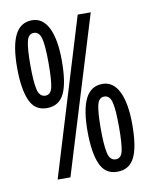

<svg xmlns="http://www.w3.org/2000/svg" viewBox="-79 -728 620 797"><g transform="rotate(-10 231.0 -329.5)"><path d="M109 -300Q58 -300 37 -349Q16 -398 16 -486Q16 -578 39 -624Q62 -670 111 -670Q156 -670 180 -621.5Q204 -573 204 -483Q204 -388 182 -344Q160 -300 109 -300ZM101 0 302 -660H357L155 0ZM112 -352Q135 -352 141.5 -382.5Q148 -413 148 -482Q148 -557 140 -587Q132 -617 109 -617Q86 -617 79 -586Q72 -555 72 -488Q72 -418 79.5 -385Q87 -352 112 -352ZM351 11Q300 11 279 -38Q258 -87 258 -175Q258 -267 281 -313Q304 -359 353 -359Q398 -359 422 -310.5Q446 -262 446 -172Q446 -77 424 -33Q402 11 351 11ZM354 -41Q377 -41 383.5 -71.5Q390 -102 390 -171Q390 -246 382 -276Q374 -306 351 -306Q328 -306 321 -275Q314 -244 314 -177Q314 -107 321.5 -74Q329 -41 354 -41Z"/></g></svg>

Font: Bricolage Grotesque 48pt Condensed ExtraLight
Style: Regular
Weight: 200
Width: 3
Designer: Mathieu Triay
Foundry: Atelier Triay
Version: Version 1.000; ttfautohint (v1.8.4.7-5d5b);gftools[0.9.32]